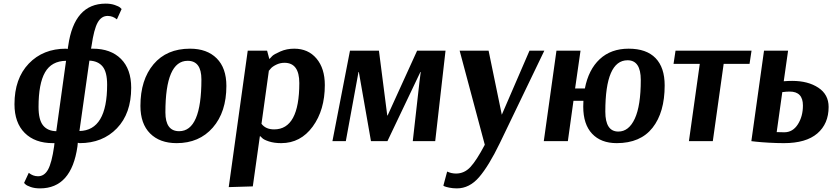

<svg xmlns="http://www.w3.org/2000/svg" viewBox="-20 -780 4601 1061"><path d="M486 -527 483 -511H493Q592 -511 648.5 -454.5Q705 -398 705 -295Q705 -153 626 -71Q547 11 420 11L410 9L408 29Q375 261 201 261Q172 261 150 253.5Q128 246 120 238L113 231L139 175Q162 194 190 194Q225 194 245.5 157Q266 120 279 29L281 11H272Q173 11 116.5 -45.5Q60 -102 60 -204Q60 -346 139 -428.5Q218 -511 345 -511L354 -509L357 -527Q390 -760 564 -760Q592 -760 614 -752.5Q636 -745 644 -738L652 -730L626 -673Q603 -692 575 -692Q540 -692 519.5 -655Q499 -618 486 -527ZM193 -189Q193 -118 218 -87Q243 -56 291 -55L345 -444Q265 -443 229 -380.5Q193 -318 193 -189ZM572 -312Q572 -382 547 -412.5Q522 -443 474 -445L419 -56Q572 -59 572 -312Z M1231 -305Q1231 -161 1156 -75Q1081 11 956 11Q863 11 809.5 -42.5Q756 -96 756 -195Q756 -339 828.5 -425Q901 -511 1030 -511Q1124 -511 1177.5 -457.5Q1231 -404 1231 -305ZM1017 -444Q894 -444 894 -159Q894 -55 970 -55Q1093 -55 1093 -341Q1093 -444 1017 -444Z M1244 254 1349 -500H1456L1468 -455H1470Q1475 -461 1484.5 -470.5Q1494 -480 1529 -495.5Q1564 -511 1606 -511Q1683 -511 1729 -456.5Q1775 -402 1775 -310Q1775 -172 1708 -80.5Q1641 11 1534 11Q1495 11 1466 1.5Q1437 -8 1428 -18L1419 -27H1416L1377 250ZM1467 -390 1466 -391 1425 -96Q1448 -65 1495 -65Q1634 -65 1634 -321Q1634 -433 1552 -433Q1528 -433 1506.5 -422.5Q1485 -412 1476 -401Z M2442 -500 2385 0H2261L2298 -328L2305 -382H2303L2121 0H2030L1963 -382H1961L1956 -354L1891 0H1817L1914 -500H2074L2120 -142H2122L2285 -500Z M2451 168Q2474 179 2500 179Q2546 179 2579.5 143Q2613 107 2659 20L2520 -500H2680L2753 -146L2906 -500H2988L2742 11Q2681 137 2627.5 199Q2574 261 2505 261Q2482 261 2463 257Q2444 253 2437 250L2430 246Z M3653 -308Q3653 -159 3586 -74Q3519 11 3388 11Q3301 11 3252 -41Q3203 -93 3203 -191Q3203 -212 3204 -223H3149L3118 0H2985L3055 -500H3188L3158 -291H3212Q3232 -395 3294 -453Q3356 -511 3454 -511Q3552 -511 3602.5 -459Q3653 -407 3653 -308ZM3448 -447Q3325 -447 3325 -163Q3325 -53 3397 -53Q3455 -53 3488 -124.5Q3521 -196 3521 -338Q3521 -447 3448 -447Z M4122 -427H3979L3919 0H3787L3847 -427H3702L3713 -500H4133Z M4335 -500 4311 -331Q4335 -333 4358 -333Q4445 -333 4502 -295.5Q4559 -258 4559 -189Q4559 -96 4496.5 -42.5Q4434 11 4312 11Q4274 11 4229 8.5Q4184 6 4158 3L4132 0L4202 -500ZM4344 -274Q4327 -274 4303 -271L4272 -50Q4288 -49 4314 -49Q4361 -49 4389 -93Q4417 -137 4417 -197Q4417 -274 4344 -274Z"/></svg>

Font: Arsenal
Style: Bold Italic
Weight: 700
Italic angle: -9°
Designer: Andrij Shevchenko
Foundry: Stairsfor.com
Version: Version 1.000